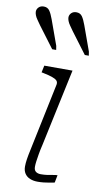

<svg xmlns="http://www.w3.org/2000/svg" viewBox="-91 -852 482 898"><g transform="rotate(10 149.5 -403.0)"><path d="M155 3Q135 3 119 -3.5Q103 -10 94 -23.5Q85 -37 85 -57Q85 -73 88 -92.5Q91 -112 96.5 -137Q102 -162 108 -192L164 -460Q166 -472 159 -479Q152 -486 136 -491.5Q120 -497 95 -502L85 -504L92 -537H226L148 -171Q142 -146 138.5 -125.5Q135 -105 133 -90Q131 -75 131 -64Q131 -48 140 -41Q149 -34 164 -34Q180 -34 194 -36Q208 -38 220.5 -40.5Q233 -43 242 -43L235 -7Q225 -5 211.5 -2.5Q198 0 184 1.5Q170 3 155 3ZM243 -757 286 -638 289 -619H270L195 -719Q186 -732 178.5 -742.5Q171 -753 167.5 -762.5Q164 -772 164 -779Q164 -791 173 -800Q182 -809 197 -809Q215 -809 224.5 -795.5Q234 -782 243 -757ZM88 -757 131 -638 134 -619H115L40 -719Q31 -732 23.5 -742.5Q16 -753 12.5 -762.5Q9 -772 9 -779Q9 -791 18 -800Q27 -809 42 -809Q60 -809 69.5 -795.5Q79 -782 88 -757Z"/></g></svg>

Font: Roboto Serif 20pt Thin
Style: Italic
Weight: 250
Italic angle: -10°
Version: Version 1.007